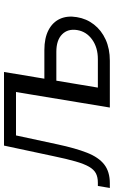

<svg xmlns="http://www.w3.org/2000/svg" viewBox="155 -758 579 978"><g transform="rotate(-90 445.0 -269.5)"><path d="M-23.9 0 -13.7 -61H2.9Q31.2 -61 50.5 -71Q69.8 -81.1 84.2 -106Q98.6 -130.9 111.3 -175Q124 -219.2 138.2 -287.6L191.9 -539.1H540.5L451.7 0H385.7L464.8 -478H243.7L198.2 -266.6Q178.7 -175.3 155.5 -116.2Q132.3 -57.1 95.7 -28.6Q59.1 0 -0.5 0ZM521 -333.5H678.7Q739.7 -333.5 780 -312.5Q820.3 -291.5 837.4 -254.2Q854.5 -216.8 846.2 -168Q838.4 -119.1 808.8 -81.1Q779.3 -43 732.2 -21.5Q685.1 0 624 0H412.1L501.5 -539.1H566.9L487.3 -61H632.3Q691.4 -61 731.9 -90.1Q772.5 -119.1 780.3 -166Q788.1 -213.9 758.5 -243.2Q729 -272.5 669.4 -272.5H510.3Z"/></g></svg>

Font: Inter 18pt Light
Style: Italic
Weight: 300
Italic angle: -9.3988°
Designer: Rasmus Andersson
Foundry: rsms
Version: Version 4.001;git-66647c0bb